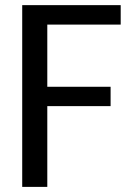

<svg xmlns="http://www.w3.org/2000/svg" viewBox="-20 -731 516 751"><path d="M412.6 -315.9H165V0H66.9V-710.9H452.1V-634.8H165V-391.6H412.6Z"/></svg>

Font: Franco
Style: Regular
Weight: 400
Designer: Google
Version: Version 1.200311; 2013